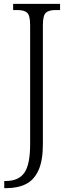

<svg xmlns="http://www.w3.org/2000/svg" viewBox="-20 -734 364 994"><path d="M2 240V203H10Q76 203 106 160.5Q136 118 136 13V-605Q136 -655 120 -668.5Q104 -682 71 -682H48V-714H291V-682H267Q234 -682 218 -668.5Q202 -655 202 -603V12Q202 98 179 148Q156 198 114 219Q72 240 13 240Z"/></svg>

Font: Noto Serif Ethiopic SemiCondensed Light
Style: Regular
Weight: 300
Width: 4
Designer: Monotype Design Team
Foundry: Monotype Imaging Inc.
Version: Version 2.102; ttfautohint (v1.8.4.7-5d5b)